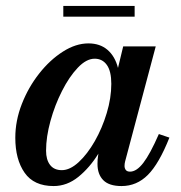

<svg xmlns="http://www.w3.org/2000/svg" viewBox="-20 -616 608 646"><path d="M193 -596H433V-560H193ZM550 -153Q515 -65 477.5 -27.5Q440 10 389 10Q347 10 327.5 -9.8Q308 -29.5 308 -64.5Q308 -80 310 -91.5L311 -99Q282 -52 243.8 -21Q205.5 10 160.5 10Q94 10 62.8 -34.8Q31.5 -79.5 31.5 -152.5Q31.5 -210 53.5 -266.2Q75.5 -322.5 111.8 -368.5Q148 -414.5 191.5 -442.2Q235 -470 277.5 -470Q316.5 -470 341.8 -448.2Q367 -426.5 377 -387.5L394.5 -460H504L401 -73Q399 -65.5 399 -57.5Q399 -50 403.2 -44.2Q407.5 -38.5 417.5 -38.5Q439.5 -38.5 462.2 -68Q485 -97.5 514.5 -165ZM354.5 -334Q354.5 -376.5 339.5 -397.5Q324.5 -418.5 298.5 -418.5Q270.5 -418.5 241.8 -388.2Q213 -358 188.8 -310.2Q164.5 -262.5 149.8 -209Q135 -155.5 135 -109Q135 -78.5 148.5 -61Q162 -43.5 188 -43.5Q215.5 -43.5 244.8 -70.5Q274 -97.5 299 -141.2Q324 -185 339.2 -235.8Q354.5 -286.5 354.5 -334Z"/></svg>

Font: Bodoni* 06pt Medium
Style: Italic
Weight: 500
Italic angle: -13°
Version: Version 2.3